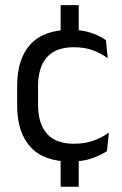

<svg xmlns="http://www.w3.org/2000/svg" viewBox="-20 -615 474 744"><path d="M285 -595V-468H215V-595ZM285 -30.5V108.5H215V-30.5ZM254 11Q149 11 97.8 -45.8Q46.5 -102.5 46.5 -206.5V-282.5Q46.5 -387 98 -443.2Q149.5 -499.5 254 -499.5Q285 -499.5 310.5 -493.8Q336 -488 356.2 -478.8Q376.5 -469.5 390.5 -459.5L397.5 -389Q374 -407 341.8 -419.5Q309.5 -432 266 -432Q196 -432 161.8 -393.2Q127.5 -354.5 127.5 -280.5V-208.5Q127.5 -136 161.8 -97Q196 -58 266 -58Q311 -58 343.8 -70.5Q376.5 -83 402 -101L394.5 -29.5Q372.5 -14.5 337 -1.8Q301.5 11 254 11Z"/></svg>

Font: Anek Kannada Medium
Style: Regular
Weight: 400
Version: Version 1.003